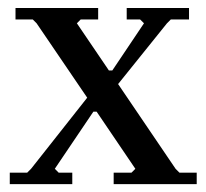

<svg xmlns="http://www.w3.org/2000/svg" viewBox="-20 -469 525 489"><path d="M119.6 -39.1 129.4 -29.3H164.1V0H4.9V-29.3H49.3L59.1 -39.1L202.1 -220.2L73.2 -409.7L63.5 -419.4H19.5V-448.7H230V-419.4H185.5L175.8 -409.7L257.3 -289.6H266.1L346.7 -409.7L336.9 -419.4H302.7V-448.7H461.4V-419.4H415L405.3 -409.7L280.8 -254.9L427.2 -39.1L437 -29.3H481V0H269.5V-29.3H314.9L324.7 -39.1L226.1 -184.6H217.8Z"/></svg>

Font: Happy Times at the IKOB
Style: Regular
Weight: 400
Designer: Lucas Le Bihan
Foundry: Lucas Le Bihan
Version: Version 1.000;PS 1.0;hotconv 1.0.88;makeotf.lib2.5.647800